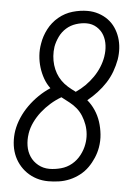

<svg xmlns="http://www.w3.org/2000/svg" viewBox="-53 -784 582 833"><g transform="rotate(5 237.5 -367.5)"><path d="M189 8Q162 8 138 0.5Q114 -7 94 -21Q74 -35 59 -54.5Q44 -74 35.5 -97Q27 -120 25 -146Q23 -172 27 -198Q32 -227 44 -255Q56 -283 74 -308.5Q92 -334 114.5 -356Q137 -378 163 -395Q145 -412 132.5 -434Q120 -456 112.5 -480.5Q105 -505 103 -531.5Q101 -558 106 -585Q111 -617 127 -648Q143 -679 170 -701.5Q197 -724 230 -733.5Q263 -743 295 -743Q320 -743 343 -735.5Q366 -728 384.5 -714.5Q403 -701 416 -682Q429 -663 436.5 -640.5Q444 -618 445.5 -593.5Q447 -569 443 -544Q438 -517 428.5 -491Q419 -465 403.5 -441Q388 -417 368.5 -396Q349 -375 327 -357Q347 -340 362 -317.5Q377 -295 385.5 -269Q394 -243 397 -214.5Q400 -186 395 -157Q391 -134 381.5 -111.5Q372 -89 358 -69Q344 -49 324 -33.5Q304 -18 281.5 -8.5Q259 1 235.5 4.5Q212 8 189 8ZM274 -389Q296 -404 314 -422Q332 -440 346.5 -461Q361 -482 370.5 -505Q380 -528 384 -552V-553Q388 -577 385 -601Q382 -625 371 -644.5Q360 -664 340 -676.5Q320 -689 295 -689Q273 -689 249.5 -681.5Q226 -674 208 -658Q190 -642 179.5 -620Q169 -598 165 -576Q162 -555 163.5 -535Q165 -515 170.5 -496.5Q176 -478 185.5 -461.5Q195 -445 208.5 -431.5Q222 -418 238.5 -408Q255 -398 272 -390L273 -389ZM189 -46Q213 -46 239 -53Q265 -60 285.5 -77Q306 -94 318.5 -118Q331 -142 335 -166Q339 -188 337 -209.5Q335 -231 328 -250.5Q321 -270 310 -287.5Q299 -305 284 -318Q269 -331 251 -340.5Q233 -350 214 -360Q190 -346 169 -327.5Q148 -309 131 -287.5Q114 -266 102 -241Q90 -216 86 -190V-189Q82 -163 86 -137.5Q90 -112 103.5 -91.5Q117 -71 139.5 -58.5Q162 -46 189 -46Z"/></g></svg>

Font: Iosevka QP Light
Style: Italic
Weight: 300
Italic angle: -9°
Designer: Belleve Invis
Foundry: Belleve Invis
Version: Version 20.0.0; ttfautohint (v1.8.4)